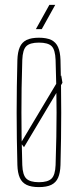

<svg xmlns="http://www.w3.org/2000/svg" viewBox="-20 -759 323 784"><path d="M65 -175 230 -451 235 -421 78 -158ZM139 5Q107.5 5 88.5 -4.2Q69.5 -13.5 60.8 -33.2Q52 -53 51 -85Q49.5 -138.5 48.8 -192.2Q48 -246 48 -299.5Q48 -353 48.8 -406.8Q49.5 -460.5 51 -514Q52 -546.5 60.8 -566.5Q69.5 -586.5 88.5 -595.8Q107.5 -605 139 -605Q170.5 -605 189.5 -595.8Q208.5 -586.5 217.2 -566.5Q226 -546.5 227 -514Q228.5 -460.5 229.2 -406.8Q230 -353 230 -299.5Q230 -246 229.2 -192.2Q228.5 -138.5 227 -85Q226 -53 217.2 -33.2Q208.5 -13.5 189.5 -4.2Q170.5 5 139 5ZM139 -15Q175 -15 190.2 -29.5Q205.5 -44 207 -85Q209 -148.5 210 -200Q211 -251.5 211 -299.5Q211 -347.5 210 -399Q209 -450.5 207 -514Q205.5 -556 190.8 -570.5Q176 -585 139 -585Q102.5 -585 87.5 -570.5Q72.5 -556 71 -514Q69 -450.5 68.2 -399Q67.5 -347.5 67.5 -299.5Q67.5 -251.5 68.2 -200Q69 -148.5 71 -85Q72.5 -44 87.8 -29.5Q103 -15 139 -15ZM126.5 -640 181.5 -739H205.5L150.5 -640Z"/></svg>

Font: Big Shoulders Thin
Style: Regular
Weight: 100
Designer: Patric King
Foundry: XO Type Co
Version: Version 2.002